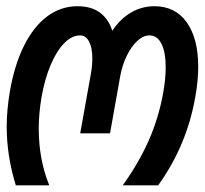

<svg xmlns="http://www.w3.org/2000/svg" viewBox="-20 -578 642 602"><path d="M1 -181Q1 -232.5 11 -291.5Q25.5 -375 55.5 -435Q85.5 -495 128.2 -526.8Q171 -558.5 223 -558.5Q266 -558.5 293.2 -538.5Q320.5 -518.5 332 -481.5Q356.5 -518.5 390.5 -538.5Q424.5 -558.5 464 -558.5Q529.5 -558.5 565.5 -508Q601.5 -457.5 601.5 -368.5Q601.5 -325.5 592.5 -275Q566 -122 476 3H365Q415 -67 446 -136.8Q477 -206.5 491.5 -286Q499.5 -330.5 499.5 -367.5Q499.5 -414.5 486.2 -440.8Q473 -467 448.5 -467Q429 -467 410.2 -449.5Q391.5 -432 377.2 -402.5Q363 -373 357 -339.5L325 -160H231.5L265 -347Q269.5 -372.5 269.5 -394.5Q269.5 -427.5 259.5 -447.2Q249.5 -467 231 -467Q205.5 -467 181.5 -442.8Q157.5 -418.5 138.8 -374.2Q120 -330 110 -272Q101.5 -222 101.5 -174.5Q101.5 -77.5 134.5 3H29.5Q1 -89.5 1 -181Z"/></svg>

Font: JuliaMono MediumItalic
Style: Regular
Weight: 500
Italic angle: -9°
Monospace: yes
Designer: cormullion
Foundry: corm
Version: Version 0.049; ttfautohint (v1.8.4)